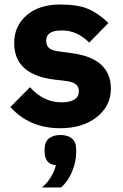

<svg xmlns="http://www.w3.org/2000/svg" viewBox="-20 -557 544 852"><path d="M247 12Q111 12 26 -82L113 -170Q173 -103 252 -103Q330 -103 330 -153Q330 -190 277 -197L220 -204Q43 -226 43 -366Q43 -442 98.5 -489.5Q154 -537 247 -537Q325 -537 371 -517.5Q417 -498 461 -455L376 -368Q322 -422 255 -422Q185 -422 185 -378Q185 -356 197 -344.5Q209 -333 240 -329L299 -321Q472 -298 472 -163Q472 -87 409.5 -37.5Q347 12 247 12ZM166 275Q213 235 228 176Q178 172 178 115V104Q178 74 196.5 58Q215 42 248 42Q281 42 299.5 58Q318 74 318 104V118Q318 163 299 206.5Q280 250 251 275Z"/></svg>

Font: Anuphan
Style: Bold
Weight: 700
Designer: Mike Abbink, Paul van der Laan, Pieter van Rosmalen, Mint Tantisuwanna
Foundry: Bold Monday; Cadson Demak
Version: Version 3.002;hotconv 1.0.109;makeotfexe 2.5.65596